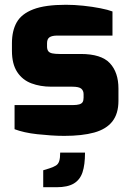

<svg xmlns="http://www.w3.org/2000/svg" viewBox="-20 -563 547 804"><path d="M249 6Q222 6 193 4Q164 2 136 -1Q108 -4 83.5 -9.5Q59 -15 41 -22V-123H285Q302 -123 312 -126Q322 -129 326 -135.5Q330 -142 330 -154V-169Q330 -183 320.5 -191.5Q311 -200 282 -200H194Q149 -200 111.5 -214Q74 -228 52 -261.5Q30 -295 30 -350V-382Q30 -434 50 -469.5Q70 -505 119.5 -524Q169 -543 256 -543Q291 -543 329 -539Q367 -535 400 -528.5Q433 -522 451 -515V-414H220Q198 -414 187.5 -407Q177 -400 177 -382V-368Q177 -356 182 -349Q187 -342 199 -339.5Q211 -337 229 -337H318Q404 -337 440 -298.5Q476 -260 476 -192V-141Q476 -87 450.5 -54.5Q425 -22 374.5 -8Q324 6 249 6ZM161 221V150L187 142Q205 136 214.5 130Q224 124 228 111.5Q232 99 232 76H336Q336 127 325.5 158.5Q315 190 289 205.5Q263 221 217 221Z"/></svg>

Font: Exo Thin ExtraBold
Style: Regular
Weight: 800
Version: Version 2.000